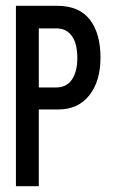

<svg xmlns="http://www.w3.org/2000/svg" viewBox="-20 -643 390 663"><path d="M35 0V-623H177Q253 -623 290 -575.5Q327 -528 327 -444Q327 -363 288.5 -314Q250 -265 181 -265H114V0ZM114 -341H174Q210 -341 228.5 -368.5Q247 -396 247 -442Q247 -493 228 -519Q209 -545 175 -545H114Z"/></svg>

Font: Inconsolata ExtraCondensed SemiBold
Style: Regular
Weight: 600
Width: 2
Monospace: yes
Designer: Raph Levien, Cyreal, Brenton Simpson
Foundry: Raph Levien, Cyreal, Google
Version: Version 3.001; ttfautohint (v1.8.2.53-6de2)